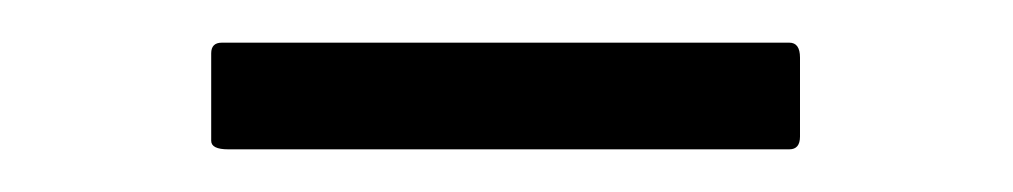

<svg xmlns="http://www.w3.org/2000/svg" viewBox="-20 -343 475 90"><path d="M79 -277V-318Q79 -323 84 -323H350Q355 -323 355 -316V-279Q355 -273 350 -273H87Q79 -273 79 -277Z"/></svg>

Font: Vivano Light
Style: Regular
Weight: 300
Designer: Joe Prince, Josias Burgherr
Version: Version 2.064;September 19, 2022;FontCreator 14.0.0.2877 64-